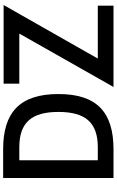

<svg xmlns="http://www.w3.org/2000/svg" viewBox="220 -963 743 1223"><g transform="rotate(-90 591.5 -351.5)"><path d="M670 -700V-600H989L649 0H1167V-100H830L1171 -700ZM252 -703H69V0H252C489 0 604 -107 604 -351C604 -598 486 -703 252 -703ZM182 -600H265C425 -600 490 -519 490 -351C490 -182 425 -100 265 -100H182Z"/></g></svg>

Font: Mint Spirit No2
Style: Bold
Weight: 700
Designer: HARENDAL Hirwen
Foundry: Arkandis Digital Foundry.
Version: Version 1.004;FFEdit